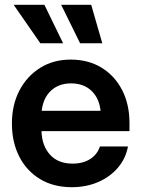

<svg xmlns="http://www.w3.org/2000/svg" viewBox="-20 -779 595 811"><path d="M283.2 11.7Q205.6 11.7 148.7 -22.9Q91.8 -57.6 61 -118.4Q30.3 -179.2 30.3 -257.3Q30.3 -335.9 62 -396.7Q93.8 -457.5 149.7 -492.4Q205.6 -527.3 278.3 -527.3Q353 -527.3 408.9 -493.2Q464.8 -459 495.8 -398.7Q526.9 -338.4 526.9 -259.3V-225.1H155.3Q157.2 -163.1 191.4 -125.5Q225.6 -87.9 286.1 -87.9Q331.5 -87.9 361.6 -107.7Q391.6 -127.4 401.9 -160.2H520.5Q511.2 -109.4 478 -70.6Q444.8 -31.7 394.5 -10Q344.2 11.7 283.2 11.7ZM156.2 -311H404.8Q398.9 -364.7 366 -395.8Q333 -426.8 280.3 -426.8Q228 -426.8 195.1 -395.8Q162.1 -364.7 156.2 -311ZM150.4 -596.2 37.6 -758.8H167.5L246.6 -596.2ZM318.4 -596.2 238.3 -758.8H365.2L412.1 -596.2Z"/></svg>

Font: Inter Display Semi Bold
Style: Regular
Weight: 600
Designer: Rasmus Andersson
Foundry: rsms
Version: Version 4.000;git-37864ae